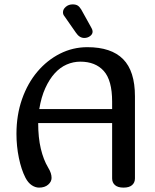

<svg xmlns="http://www.w3.org/2000/svg" viewBox="-20 -841 705 875"><path d="M491 -344V-378Q491 -475 453 -517.5Q415 -560 346 -560Q314 -560 284 -547Q254 -534 229.5 -507Q205 -480 186.5 -439.5Q168 -399 159 -344ZM154 -280Q154 -214 166 -163.5Q178 -113 199 -78Q208 -63 211.5 -52Q215 -41 215 -30Q215 -13 199.5 0.5Q184 14 158 14Q141 14 124.5 3Q108 -8 96 -31Q77 -68 66 -121.5Q55 -175 55 -231Q55 -317 80.5 -389.5Q106 -462 150.5 -514.5Q195 -567 253.5 -596.5Q312 -626 378 -626Q487 -626 541 -571.5Q595 -517 595 -402V-28Q595 -9 582 2.5Q569 14 543 14Q517 14 504 2.5Q491 -9 491 -28V-280ZM273 -768Q267 -775 267 -785Q267 -799 280 -810Q293 -821 311 -821Q325 -821 333.5 -816Q342 -811 350 -798L395 -717Q400 -708 401 -704Q402 -700 402 -697Q402 -685 390.5 -676.5Q379 -668 364 -668Q342 -668 326 -692Z"/></svg>

Font: Sofadi One
Style: Regular
Weight: 400
Designer: Botjo Nikoltchev
Foundry: Botjo Nikoltchev
Version: Version 1.002